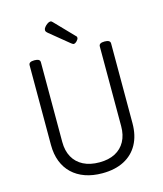

<svg xmlns="http://www.w3.org/2000/svg" viewBox="-165 -1306 1227 1445"><g transform="rotate(-15 448.5 -583.5)"><path d="M451 19Q376 19 317 -2Q258 -23 216.5 -62.5Q175 -102 153 -158.5Q131 -215 131 -287V-908Q131 -922 142 -928.5Q153 -935 175 -935Q197 -935 208 -928.5Q219 -922 219 -908V-287Q219 -218 246.5 -168.5Q274 -119 326 -92.5Q378 -66 451 -66Q523 -66 573.5 -92.5Q624 -119 651 -168.5Q678 -218 678 -287V-908Q678 -922 689 -928.5Q700 -935 722 -935Q766 -935 766 -908V-287Q766 -191 728.5 -122.5Q691 -54 620.5 -17.5Q550 19 451 19ZM494 -977Q490 -977 485.5 -980Q481 -983 475 -987L326 -1109Q317 -1117 314 -1122Q311 -1127 311 -1134Q311 -1144 320.5 -1156Q330 -1168 343 -1177Q356 -1186 366 -1186Q372 -1186 376.5 -1183Q381 -1180 385 -1175L523 -1032Q530 -1026 531 -1022.5Q532 -1019 532 -1015Q532 -1004 518.5 -990.5Q505 -977 494 -977Z"/></g></svg>

Font: Playwrite DE Grund
Style: Regular
Weight: 400
Designer: Veronika Burian, José Scaglione
Foundry: TypeTogether
Version: Version 1.002